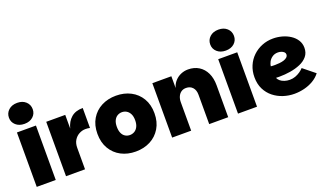

<svg xmlns="http://www.w3.org/2000/svg" viewBox="-79 -1341 3145 1860"><g transform="rotate(-20 1494.0 -411.5)"><path d="M49 0V-561H245V0ZM148 -614Q93 -614 59 -644.5Q25 -675 25 -721Q25 -768 59 -799Q93 -830 148 -830Q203 -830 236.5 -799Q270 -768 270 -721Q270 -675 236.5 -644.5Q203 -614 148 -614Z M351 0V-561H547V0ZM524 -221 547 -420Q564 -488 609 -527Q654 -566 729 -566V-360Q717 -363 706 -364Q695 -365 684 -365Q649 -365 617.5 -348Q586 -331 566.5 -299Q547 -267 547 -221Z M1070 7Q986 7 920 -27.5Q854 -62 815.5 -127Q777 -192 777 -281Q777 -370 815.5 -434.5Q854 -499 920.5 -533.5Q987 -568 1071 -568Q1155 -568 1221.5 -533.5Q1288 -499 1326.5 -434.5Q1365 -370 1365 -281Q1365 -192 1326 -127Q1287 -62 1220.5 -27.5Q1154 7 1070 7ZM1070 -163Q1095 -163 1117 -175.5Q1139 -188 1152.5 -214.5Q1166 -241 1166 -281Q1166 -321 1152.5 -347Q1139 -373 1117.5 -385.5Q1096 -398 1071 -398Q1046 -398 1024.5 -385.5Q1003 -373 990 -347Q977 -321 977 -281Q977 -241 989.5 -214.5Q1002 -188 1023.5 -175.5Q1045 -163 1070 -163Z M1445 0V-561H1641V-440Q1653 -481 1679 -509.5Q1705 -538 1740 -553Q1775 -568 1814 -568Q1878 -568 1925 -538.5Q1972 -509 1997.5 -455.5Q2023 -402 2023 -329V0H1827V-303Q1827 -351 1802 -378.5Q1777 -406 1735 -406Q1705 -406 1684 -391Q1663 -376 1652 -350.5Q1641 -325 1641 -293V0Z M2124 0V-561H2320V0ZM2223 -614Q2168 -614 2134 -644.5Q2100 -675 2100 -721Q2100 -768 2134 -799Q2168 -830 2223 -830Q2278 -830 2311.5 -799Q2345 -768 2345 -721Q2345 -675 2311.5 -644.5Q2278 -614 2223 -614Z M2705 7Q2647 7 2591.5 -11Q2536 -29 2491.5 -64.5Q2447 -100 2420.5 -153Q2394 -206 2394 -276Q2394 -340 2417 -393.5Q2440 -447 2481 -486Q2522 -525 2575.5 -546.5Q2629 -568 2690 -568Q2737 -568 2782.5 -555.5Q2828 -543 2865.5 -518.5Q2903 -494 2925 -459Q2947 -424 2947 -380Q2947 -328 2918 -293Q2889 -258 2841 -237.5Q2793 -217 2736.5 -208Q2680 -199 2626 -199Q2620 -199 2613.5 -199Q2607 -199 2601 -199.5Q2595 -200 2589 -200Q2594 -183 2611.5 -168Q2629 -153 2655 -144.5Q2681 -136 2709 -136Q2740 -136 2767 -146Q2794 -156 2816.5 -171.5Q2839 -187 2854 -204L2974 -107Q2945 -69 2901.5 -43.5Q2858 -18 2807.5 -5.5Q2757 7 2705 7ZM2622 -320Q2645 -320 2669.5 -322.5Q2694 -325 2714.5 -331.5Q2735 -338 2748 -350Q2761 -362 2761 -380Q2761 -394 2750 -404Q2739 -414 2722.5 -419.5Q2706 -425 2689 -425Q2655 -425 2630.5 -408Q2606 -391 2593.5 -367Q2581 -343 2579 -322Q2586 -321 2598.5 -320.5Q2611 -320 2622 -320Z"/></g></svg>

Font: Parkinsans ExtraBold
Style: Regular
Weight: 800
Designer: Red Stone, Indian Type Foundry
Foundry: Indian Type Foundry
Version: Version 1.000